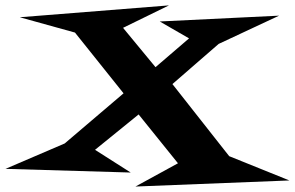

<svg xmlns="http://www.w3.org/2000/svg" viewBox="-120 -639 1090 710"><path d="M950.2 28.3 380.9 50.8 538.1 -35.2 392.6 -215.8 231.4 -85 363.3 -1 -99.6 -14.6 119.1 -108.4 336.9 -293.9 157.2 -518.6 -46.9 -575.2 504.9 -619.1 335 -536.1 455.1 -390.6 579.1 -497.1 470.7 -559.6 912.1 -581.1 688.5 -476.6 517.6 -328.1 727.5 -61.5Z"/></svg>

Font: Fontdiner Swanky
Style: Regular
Weight: 400
Designer: Font Diner, Inc
Foundry: Font Diner, Inc
Version: Version 1.001